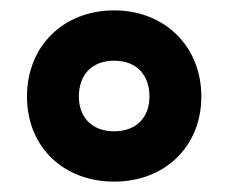

<svg xmlns="http://www.w3.org/2000/svg" viewBox="-20 -744 440 370"><path d="M200 -394C297 -394 368 -461 368 -558C368 -655 297 -724 200 -724C102 -724 32 -655 32 -558C32 -461 102 -394 200 -394ZM200 -491C157 -491 132 -518 132 -558C132 -600 157 -627 200 -627C243 -627 268 -600 268 -558C268 -518 243 -491 200 -491Z"/></svg>

Font: Noto Sans Myanmar UI SemiCondensed ExtraBold
Style: Regular
Weight: 800
Width: 4
Designer: Monotype Design Team
Foundry: Monotype Imaging Inc.
Version: Version 2.103